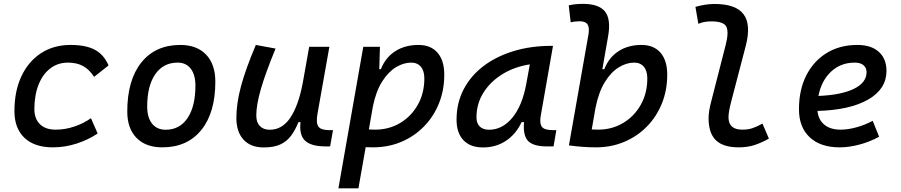

<svg xmlns="http://www.w3.org/2000/svg" viewBox="-20 -763 4728 1007"><path d="M271.5 -83Q322.3 -83 370.8 -99.6Q419.4 -116.2 457 -143.1L492.2 -63Q444.3 -30.3 382.8 -10.3Q321.3 9.8 257.3 9.8Q161.1 9.8 108.4 -40Q55.7 -89.8 55.7 -180.2Q55.7 -285.2 92.3 -363Q128.9 -440.9 195.1 -484.1Q261.2 -527.3 350.1 -527.3Q430.2 -527.3 477.5 -502Q524.9 -476.6 549.3 -419.9L473.6 -359.9Q448.2 -398.9 415.5 -416.7Q382.8 -434.6 336.4 -434.6Q283.7 -434.6 243.9 -404.3Q204.1 -374 182.4 -319.3Q160.6 -264.6 160.2 -190.9Q160.6 -139.6 189.7 -111.3Q218.8 -83 271.5 -83Z M831.1 9.8Q744.6 9.8 696 -39.8Q647.5 -89.4 647.5 -177.7Q647.5 -342.8 721.2 -435.1Q794.9 -527.3 925.8 -527.3Q1012.2 -527.3 1060.8 -476.6Q1109.4 -425.8 1109.4 -335Q1109.4 -172.4 1035.9 -81.3Q962.4 9.8 831.1 9.8ZM849.1 -82.5Q922.4 -82.5 963.6 -143.8Q1004.9 -205.1 1004.9 -314Q1004.9 -370.6 980.5 -402.6Q956.1 -434.6 911.6 -434.6Q836.4 -434.6 794.2 -373.5Q752 -312.5 752 -203.6Q752 -146.5 777.6 -114.5Q803.2 -82.5 849.1 -82.5Z M1363.3 10.3Q1294.9 10.3 1257.3 -30.5Q1219.7 -71.3 1219.7 -145Q1219.7 -219.7 1243.9 -310.3Q1268.1 -400.9 1321.8 -527.3L1425.3 -508.3Q1372.1 -378.9 1348.1 -295.7Q1324.2 -212.4 1324.2 -157.2Q1324.2 -121.6 1342.8 -102.1Q1361.3 -82.5 1395 -82.5Q1460 -82.5 1502.4 -145.3Q1544.9 -208 1567.4 -325.7V-325.2L1601.6 -517.6H1707.5L1645 -165.5Q1636.7 -118.7 1649.7 -99.6Q1662.6 -80.6 1705.6 -80.6H1726.6L1711.4 4.9H1688.5Q1611.3 4.9 1579.8 -25.4Q1548.3 -55.7 1556.2 -122.6H1545.4Q1528.8 -81.5 1507.1 -51.8Q1485.4 -22 1451.2 -5.9Q1417 10.3 1363.3 10.3Z M1859.9 224.6H1754.9L1885.3 -517.6H1972.7L1969.2 -399.9H1977.5Q2001.5 -460.9 2052.5 -494.1Q2103.5 -527.3 2175.3 -527.3Q2239.3 -527.3 2274.7 -486.6Q2310.1 -445.8 2310.1 -371.1Q2310.1 -289.6 2282 -220.2Q2253.9 -150.9 2203.1 -99.1Q2152.3 -47.4 2084.2 -18.8Q2016.1 9.8 1936 9.8Q1917.5 9.8 1897.9 8.8ZM1914.6 -84Q1930.2 -83 1946.8 -83Q2020.5 -83 2079.1 -118.2Q2137.7 -153.3 2171.6 -214.1Q2205.6 -274.9 2205.6 -351.6Q2205.6 -391.1 2187.5 -412.8Q2169.4 -434.6 2136.2 -434.6Q2097.2 -434.6 2057.4 -410.9Q2017.6 -387.2 1985.1 -336.7Q1952.6 -286.1 1936 -206.1Z M2513.2 10.3Q2446.8 10.3 2410.6 -27.8Q2374.5 -65.9 2374.5 -135.3Q2374.5 -223.1 2411.9 -294.7Q2449.2 -366.2 2516.6 -417Q2584 -467.8 2674.3 -495.1Q2764.6 -522.5 2870.6 -522.5H2880.4L2815.9 -154.8Q2809.1 -115.7 2822 -98.1Q2835 -80.6 2877.9 -80.6H2897.9L2883.3 4.9H2848.6Q2776.9 4.9 2749.5 -23.9Q2722.2 -52.7 2728.5 -122.6H2715.8Q2686 -59.1 2633.5 -24.4Q2581.1 10.3 2513.2 10.3ZM2544.9 -82.5Q2615.2 -82.5 2667.5 -146Q2719.7 -209.5 2740.7 -325.7L2758.8 -425.3Q2678.7 -413.1 2615.5 -374.3Q2552.2 -335.4 2515.6 -277.1Q2479 -218.8 2479 -147.5Q2479 -116.2 2496.3 -99.4Q2513.7 -82.5 2544.9 -82.5Z M3105.5 9.8Q3069.8 9.8 3034.7 7.1Q2999.5 4.4 2963.9 -0.5L3065.9 -579.6Q3072.8 -617.2 3062 -634.3Q3051.3 -651.4 3021.5 -651.4Q3009.3 -651.4 2997.3 -650.1Q2985.4 -648.9 2973.1 -646L2962.9 -734.9Q2981.4 -739.3 3000 -741Q3018.6 -742.7 3037.1 -742.7Q3122.1 -742.7 3153.8 -701.7Q3185.5 -660.6 3168.9 -569.8L3139.2 -399.9H3149.4Q3172.9 -460.9 3223.4 -494.1Q3273.9 -527.3 3344.7 -527.3Q3408.7 -527.3 3444.1 -486.6Q3479.5 -445.8 3479.5 -371.1Q3479.5 -289.6 3451.4 -220.2Q3423.3 -150.9 3372.6 -99.1Q3321.8 -47.4 3253.7 -18.8Q3185.5 9.8 3105.5 9.8ZM3103 -195.8 3083.5 -84Q3099.6 -83 3116.2 -83Q3189.9 -83 3248.5 -118.2Q3307.1 -153.3 3341.1 -214.1Q3375 -274.9 3375 -351.6Q3375 -391.1 3356.9 -412.8Q3338.9 -434.6 3305.7 -434.6Q3265.6 -434.6 3225.1 -409.7Q3184.6 -384.8 3152.1 -332.3Q3119.6 -279.8 3103 -195.8Z M3854 9.8Q3772.9 9.8 3734.6 -27.6Q3696.3 -64.9 3696.3 -143.6Q3696.3 -178.2 3710.4 -231.9L3786.1 -527.3Q3803.2 -593.8 3789.8 -622.3Q3776.4 -650.9 3710.9 -650.9Q3694.3 -650.9 3677 -648.2Q3659.7 -645.5 3642.6 -638.2L3627.4 -727.1Q3651.9 -733.9 3676.8 -738Q3701.7 -742.2 3726.6 -742.2Q3839.8 -742.2 3880.1 -688Q3920.4 -633.8 3891.1 -521.5L3815.4 -231.9Q3800.8 -176.8 3800.8 -147.9Q3800.8 -83 3873 -83Q3902.8 -83 3925.3 -90.3Q3947.8 -97.7 3979 -114.7L4012.7 -36.1Q3978.5 -16.6 3940.7 -3.4Q3902.8 9.8 3854 9.8Z M4388.2 -83Q4427.2 -83 4471.7 -95.2Q4516.1 -107.4 4557.1 -129.4L4590.8 -45.9Q4543 -19.5 4488.3 -4.9Q4433.6 9.8 4383.8 9.8Q4283.2 9.8 4226.8 -43Q4170.4 -95.7 4170.4 -189.9Q4170.4 -291.5 4208.7 -367.2Q4247.1 -442.9 4315.9 -485.1Q4384.8 -527.3 4476.6 -527.3Q4548.8 -527.3 4589.1 -491.2Q4629.4 -455.1 4629.4 -390.6Q4629.4 -296.4 4533.9 -241.2Q4438.5 -186 4267.6 -181.2Q4272 -134.8 4303.7 -108.9Q4335.4 -83 4388.2 -83ZM4272.5 -259.8Q4392.1 -264.6 4458.5 -297.1Q4524.9 -329.6 4524.9 -384.3Q4524.9 -407.7 4508.8 -421.1Q4492.7 -434.6 4462.9 -434.6Q4389.2 -434.6 4338.6 -387.2Q4288.1 -339.8 4272.5 -259.8Z"/></svg>

Font: Cascadia Mono PL
Style: Italic
Weight: 400
Italic angle: -10°
Monospace: yes
Designer: Aaron Bell
Foundry: Saja Typeworks
Version: Version 2404.023; ttfautohint (v1.8.4)